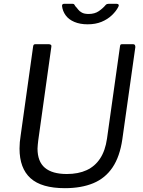

<svg xmlns="http://www.w3.org/2000/svg" viewBox="-20 -973 749 1003"><path d="M619 -245Q606 -155 568 -98.5Q530 -42 467.5 -16Q405 10 319 10Q197 10 139.5 -42Q82 -94 82 -197Q82 -213 83.5 -230.5Q85 -248 88 -266L153 -730Q154 -737 156.5 -739.5Q159 -742 164 -742H236Q243 -742 246.5 -738Q250 -734 248 -727L180 -241Q179 -229 177.5 -218.5Q176 -208 176 -197Q176 -129 214.5 -96.5Q253 -64 329 -64Q389 -64 432.5 -84Q476 -104 503 -145Q530 -186 539 -249L607 -732Q608 -738 610 -740Q612 -742 617 -742H676Q682 -742 684.5 -738Q687 -734 687 -727L619 -245ZM590 -953Q597 -953 599.5 -948.5Q602 -944 598 -937Q587 -915 564.5 -893.5Q542 -872 510.5 -859Q479 -846 438 -846Q398 -846 368.5 -858.5Q339 -871 323 -893Q307 -915 304 -942Q304 -946 306 -949.5Q308 -953 314 -953H360Q366 -953 368 -949.5Q370 -946 374 -940Q381 -933 388 -923.5Q395 -914 408 -907Q421 -900 443 -900Q475 -900 496.5 -915Q518 -930 532 -947Q536 -951 539.5 -952Q543 -953 547 -953Z"/></svg>

Font: Libre Franklin
Style: Italic
Weight: 400
Italic angle: -8°
Designer: Pablo Impallari, Rodrigo Fuenzalida, Nhung Nguyen
Foundry: Impallari Type
Version: Version 3.000